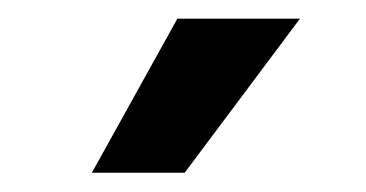

<svg xmlns="http://www.w3.org/2000/svg" viewBox="-20 -765 391 205"><path d="M177.2 -580.6 300.3 -745.1H169.4L78.1 -580.6Z"/></svg>

Font: Faust Sans Bold
Style: Regular
Weight: 700
Designer: Andreas Faust
Version: Version 1.003;Glyphs 3.1.2 (3151)